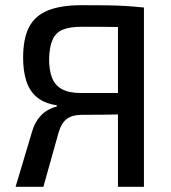

<svg xmlns="http://www.w3.org/2000/svg" viewBox="-20 -719 658 739"><path d="M294 -699Q350 -699 390 -698.5Q430 -698 463 -696Q496 -694 534 -690L520 -612Q498 -614 439 -615Q380 -616 295 -616Q249 -616 222 -605Q195 -594 182.5 -566.5Q170 -539 169 -491Q169 -448 180.5 -419Q192 -390 219 -375.5Q246 -361 292 -361H519L522 -280Q508 -280 488 -279.5Q468 -279 440 -278.5Q412 -278 375.5 -277.5Q339 -277 293 -277Q259 -277 237.5 -261.5Q216 -246 205 -207L147 0H40L103 -211Q112 -242 127.5 -262.5Q143 -283 162 -294Q181 -305 199 -309L198 -314Q151 -321 122.5 -344.5Q94 -368 81.5 -406.5Q69 -445 69 -496Q69 -571 92 -615Q115 -659 165 -679Q215 -699 294 -699ZM534 -690V0H434V-690Z"/></svg>

Font: Exo 2 Medium
Style: Regular
Weight: 500
Designer: Natanael Gama
Foundry: Natanael Gama
Version: Version 2.010